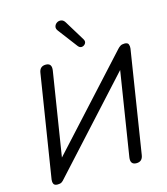

<svg xmlns="http://www.w3.org/2000/svg" viewBox="-135 -1051 1011 1163"><g transform="rotate(-15 370.0 -469.5)"><path d="M82 8Q61 8 56 -4Q51 -16 53 -30L155 -673Q161 -712 199 -712Q238 -712 231 -666L148 -143L649 -691Q656 -699 666 -705.5Q676 -712 692 -712Q713 -712 717.5 -699.5Q722 -687 720 -673L619 -32Q613 7 576 7Q536 7 543 -39L626 -564L123 -13Q116 -4 107 2Q98 8 82 8ZM415 -771 324 -891Q312 -906 315.5 -919.5Q319 -933 331 -941Q343 -949 358 -946.5Q373 -944 383 -927L460 -801Q469 -786 461.5 -774Q454 -762 440 -759.5Q426 -757 415 -771Z"/></g></svg>

Font: Nunito
Style: Italic
Weight: 400
Italic angle: -9°
Designer: Vernon Adams
Foundry: Vernon Adams
Version: Version 3.601; ttfautohint (v1.8.2.53-6de2)